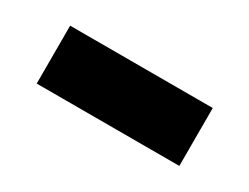

<svg xmlns="http://www.w3.org/2000/svg" viewBox="-32 -549 611 471"><g transform="rotate(30 274.0 -314.0)"><path d="M72 -396H476V-232H72Z"/></g></svg>

Font: Kufam Black
Style: Regular
Weight: 900
Designer: Wael Morcos, Artur Schmal
Foundry: Original Type
Version: Version 1.301; ttfautohint (v1.8.3)